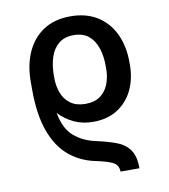

<svg xmlns="http://www.w3.org/2000/svg" viewBox="-86 -626 819 932"><g transform="rotate(-10 323.0 -160.5)"><path d="M525.9 231.9H432.6Q432.1 197.8 403.1 184.3Q374 170.9 320.8 160.2Q246.6 144.5 192.4 98.4Q138.2 52.2 108.6 -29.8Q79.1 -111.8 79.1 -233.9V-262.7Q79.1 -262.7 79.1 -263.2V-272.9Q79.1 -355.5 107.7 -418.7Q136.2 -481.9 190.7 -517.3Q245.1 -552.7 322.8 -552.7Q400.4 -552.7 455.1 -518.6Q509.8 -484.4 538.6 -423.6Q567.4 -362.8 567.4 -283.2V-271.5Q567.4 -202.6 541.3 -147.7Q515.1 -92.8 465.3 -60.8Q415.5 -28.8 345.2 -28.8Q293.5 -28.8 251.2 -48.3Q209 -67.9 176.8 -102.1Q190.9 -22.9 234.4 14.4Q277.8 51.8 340.8 65.4Q395 77.1 436.8 92.3Q478.5 107.4 502.2 139.2Q525.9 170.9 525.9 231.9ZM322.8 -121.1Q368.7 -121.6 396.7 -142.3Q424.8 -163.1 437.7 -197.3Q450.7 -231.4 450.7 -271.5V-283.2Q451.2 -332.5 438.2 -372.6Q425.3 -412.6 397.2 -436.3Q369.1 -460 322.8 -460Q277.3 -460 249 -436.5Q220.7 -413.1 207.8 -373.3Q194.8 -333.5 194.8 -283.2V-271.5Q194.8 -231.4 207.8 -197.3Q220.7 -163.1 249 -142.3Q277.3 -121.6 322.8 -121.1Z"/></g></svg>

Font: Inter Medium
Style: Regular
Weight: 500
Designer: Rasmus Andersson
Foundry: rsms
Version: Version 4.001;git-9221beed3